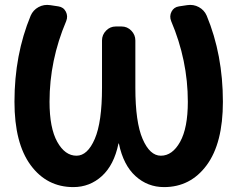

<svg xmlns="http://www.w3.org/2000/svg" viewBox="-20 -753 968 783"><path d="M279 10Q171 10 105 -79.5Q39 -169 39 -338Q39 -530 105 -689Q115 -712 137 -724Q159 -736 185 -732L218 -727Q239 -724 248.5 -705.5Q258 -687 250 -667Q182 -507 182 -338Q182 -231 213.5 -174.5Q245 -118 292 -118Q337 -118 366.5 -186.5Q396 -255 396 -395V-588Q396 -611 412.5 -628Q429 -645 452 -645H476Q499 -645 515.5 -628Q532 -611 532 -588V-395Q532 -255 561.5 -186.5Q591 -118 636 -118Q683 -118 714.5 -174.5Q746 -231 746 -338Q746 -507 678 -667Q670 -687 679.5 -705.5Q689 -724 710 -727L743 -732Q769 -736 791 -724Q813 -712 823 -689Q889 -530 889 -338Q889 -169 823 -79.5Q757 10 649 10Q582 10 532.5 -35Q483 -80 465 -167Q465 -168 464 -168Q463 -168 463 -167Q445 -80 395.5 -35Q346 10 279 10Z"/></svg>

Font: Rounded Mplus 1c Bold
Style: Bold
Weight: 700
Version: Version 1.059.20150529